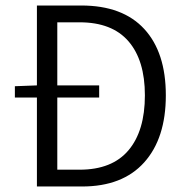

<svg xmlns="http://www.w3.org/2000/svg" viewBox="-20 -677 674 697"><path d="M275 -657Q425 -657 503.5 -572Q582 -487 582 -331Q582 -175 503.5 -87.5Q425 0 278 0H114V-323H34V-364L114 -367V-657ZM269 -61Q387 -61 446.5 -131.5Q506 -202 506 -331Q506 -458 446.5 -527Q387 -596 269 -596H188V-367H340V-323H188V-61Z"/></svg>

Font: Assistant
Style: Regular
Weight: 400
Designer: Hebrew By Ben Nathan, Latin by Paul Hunt
Version: Version 2.001;PS 002.001;hotconv 1.0.88;makeotf.lib2.5.64775